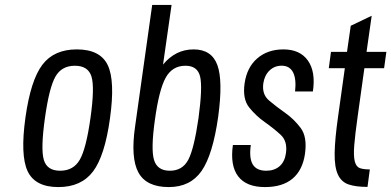

<svg xmlns="http://www.w3.org/2000/svg" viewBox="-20 -750 1590 780"><path d="M83.4 -272.9Q61.9 -119.3 92.2 -54.6Q122.6 10 216.9 10Q310.1 10 357.9 -53.4Q405.7 -116.7 426.7 -268.3Q448.3 -421.9 417.6 -485.6Q387 -549.3 292 -549.3Q199.4 -549.3 152.1 -486.9Q104.7 -424.4 83.4 -272.9ZM162.6 -271Q180.1 -395.4 205.4 -439.1Q230.6 -482.9 284.1 -482.9Q338.1 -482.9 351.6 -439.1Q365.1 -395.4 347.6 -271Q330 -145.9 304.1 -101.1Q278.3 -56.4 224.3 -56.4Q170.7 -56.4 157.9 -101.1Q145 -145.9 162.6 -271Z M528.9 -236.9Q510.1 -108.1 542.4 -49.1Q574.7 10 665.6 10Q753.3 10 798.9 -55.5Q844.4 -121 866.3 -275.1Q886.3 -421.9 863.1 -485.6Q839.9 -549.3 766.6 -549.3Q728.9 -549.3 698 -533.6Q667.1 -517.9 642.3 -487.6L677 -730H598.3ZM609.3 -263.3Q626.1 -385.6 653 -434.2Q679.9 -482.9 733.4 -482.9Q782.6 -482.9 793 -438.8Q803.4 -394.7 786.3 -269.4Q768.4 -145.6 744.9 -101Q721.3 -56.4 670 -56.4Q619.3 -56.4 605.9 -99.8Q592.4 -143.1 609.3 -263.3Z M1219 -125.1Q1228.7 -194 1201.3 -230.4Q1173.9 -266.7 1137.8 -292Q1101.7 -317.3 1072.6 -342.1Q1043.6 -367 1049.7 -411.4Q1054.6 -444 1074.9 -463.6Q1095.1 -483.1 1124.3 -483.1Q1156.6 -483.1 1170.5 -456.2Q1184.4 -429.3 1178.7 -378.3H1251.1Q1263 -458.6 1230.9 -503.9Q1198.9 -549.3 1131.4 -549.3Q1067.4 -549.3 1025.2 -512.9Q983 -476.4 973.7 -411.4Q964.7 -347.7 992.4 -313.4Q1020 -279 1055.6 -254Q1091.3 -229 1120 -202.6Q1148.7 -176.3 1141.6 -127.4Q1136.7 -92.7 1115.6 -74.6Q1094.6 -56.4 1061.7 -56.4Q1022.4 -56.4 1006.9 -81.9Q991.4 -107.4 998.9 -161H926.1Q914.3 -77.1 947.6 -33.6Q980.9 10 1056.4 10Q1127.6 10 1168.5 -24.3Q1209.4 -58.6 1219 -125.1Z M1324.6 -539.3 1315.7 -472.9H1380.9L1353.6 -277.6Q1340.3 -184.3 1339.5 -127.8Q1338.7 -71.3 1352.7 -41Q1366.7 -10.7 1396.1 -0.7Q1425.6 9.3 1473 9.3L1482.4 -61.7Q1456.4 -61.7 1441.6 -67.1Q1426.9 -72.6 1421.3 -94.4Q1415.7 -116.1 1419.1 -159.6Q1422.6 -203.1 1433.3 -279.3L1460.3 -472.9H1540.4L1549.6 -539.3H1469.1L1490 -686L1404.9 -645.3L1389.7 -539.3Z"/></svg>

Font: Secuela ExtLt
Style: Italic
Weight: 200
Italic angle: -8°
Designer: Fernando Haro
Foundry: deFharo
Version: Version 1.704